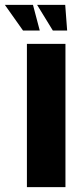

<svg xmlns="http://www.w3.org/2000/svg" viewBox="-86 -772 315 792"><path d="M25 0V-591H184V0ZM191 -646H132L67 -752H183ZM78 -646H9L-66 -752H50Z"/></svg>

Font: Alumni Sans Thin Black
Style: Regular
Weight: 900
Version: Version 1.018